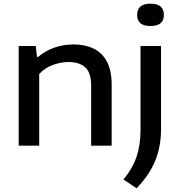

<svg xmlns="http://www.w3.org/2000/svg" viewBox="-20 -795 982 1048"><path d="M82 0V-544H175L182 -484.5H188.5Q226.5 -517.5 276.8 -535Q327 -552.5 381.5 -552.5Q443.5 -552.5 490.2 -530.2Q537 -508 563.2 -459.2Q589.5 -410.5 589.5 -332V0H477.5V-327.5Q477.5 -399 445 -427.8Q412.5 -456.5 354.5 -456.5Q314 -456.5 270.5 -441.2Q227 -426 194 -391.5V0ZM725.5 233 654 184.5Q703.5 125 725.2 61Q747 -3 747 -86V-544H859V-90Q859 3 828.2 80.2Q797.5 157.5 725.5 233ZM801.5 -653Q728.5 -653 728.5 -713.5Q728.5 -775 801.5 -775Q874.5 -775 874.5 -713.5Q874.5 -653 801.5 -653Z"/></svg>

Font: Encode Sans Expanded Expanded Medium
Style: Regular
Weight: 500
Width: 7
Designer: Multiple Designers
Foundry: Impallari Type
Version: Version 3.000; ttfautohint (v1.8.3) -l 8 -r 50 -G 200 -x 14 